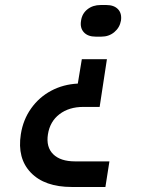

<svg xmlns="http://www.w3.org/2000/svg" viewBox="-20 -575 640 765"><path d="M361 -429Q330 -429 314 -446.5Q298 -464 303 -493Q307 -521 328.5 -538Q350 -555 381 -555H404Q434 -555 450 -538.5Q466 -522 462 -493Q457 -465 435.5 -447Q414 -429 384 -429ZM266 170Q158 170 103 113Q48 56 63 -40Q72 -98 104 -143Q136 -188 184 -213.5Q232 -239 290 -242L306 -339H406L377 -149H312Q255 -149 217 -120Q179 -91 171 -40Q163 11 192 39.5Q221 68 279 68H416L400 170Z"/></svg>

Font: NKDuy Mono SemiBold
Style: Italic
Weight: 600
Italic angle: -9°
Monospace: yes
Designer: NKDuy
Foundry: NKDuy
Version: Version 2.251; ttfautohint (v1.8.4.7-5d5b)